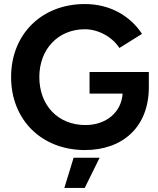

<svg xmlns="http://www.w3.org/2000/svg" viewBox="-20 -732 783 952"><path d="M401 12C587 12 718 -101 718 -300V-375H424V-268H588C582 -175 506 -112 404 -112C266 -112 175 -211 175 -350C175 -489 269 -587 401 -587C467 -587 537 -549 572 -494L684 -564C628 -650 529 -712 401 -712C186 -712 35 -562 35 -350C35 -138 186 12 401 12ZM299 200H400L474 50H345Z"/></svg>

Font: HB Figtree Prototype
Style: Bold
Weight: 700
Designer: Alfredo Marco Pradil
Foundry: Hanken Design Co.®
Version: Version 1.002;Glyphs 3.2 (3228)